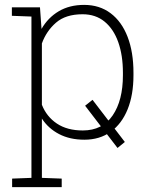

<svg xmlns="http://www.w3.org/2000/svg" viewBox="-20 -558 616 781"><path d="M458 43.9 326.2 -127.9 356.4 -151.9 487.8 19.5ZM29.3 203.1V168.5L107.9 165.5V-490.7L28.3 -493.7V-528.3H142.6L148.9 -440.4Q175.3 -486.3 219 -512.2Q262.7 -538.1 322.3 -538.1Q384.8 -538.1 429.9 -504.2Q475.1 -470.2 499 -408.2Q522.9 -346.2 522.9 -262.2V-252Q522.9 -171.9 499 -113Q475.1 -54.2 430.4 -22Q385.7 10.3 323.2 10.3Q264.2 10.3 220.2 -12.7Q176.3 -35.6 150.4 -75.7V165.5L231 168.5V203.1ZM316.9 -27.3Q396.5 -27.3 438.2 -88.4Q480 -149.4 480 -252V-262.2Q480 -332.5 461.2 -386Q442.4 -439.5 405.8 -469.7Q369.1 -500 315.9 -500Q247.1 -500 207.8 -465.8Q168.5 -431.6 150.4 -381.3V-131.8Q169.4 -83.5 211.4 -55.4Q253.4 -27.3 316.9 -27.3Z"/></svg>

Font: Roboto Slab ExtraLight
Style: Regular
Weight: 250
Designer: Google
Version: Version 2.000; ttfautohint (v1.8.1.43-b0c9)